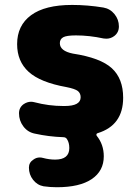

<svg xmlns="http://www.w3.org/2000/svg" viewBox="-20 -578 572 794"><path d="M214.8 196.3Q187.5 196.3 160.2 192.4Q133.8 187.5 116.7 165.5Q99.6 143.6 99.6 115.2Q99.6 93.8 118.2 82Q129.9 73.2 144.5 73.2Q151.4 73.2 158.2 75.2Q183.6 82 208 82Q266.6 82 266.6 34.2Q266.6 11.7 256.8 -2.9Q252 -10.7 241.2 -10.7Q181.6 -12.7 124 -25.4Q94.7 -31.2 76.7 -55.2Q58.6 -79.1 58.6 -109.4Q58.6 -133.8 78.1 -147.5Q92.8 -157.2 108.4 -157.2Q115.2 -157.2 122.1 -155.3Q181.6 -139.6 242.2 -139.6Q245.1 -139.6 247.1 -139.6Q313.5 -139.6 313.5 -175.8Q313.5 -192.4 301.8 -201.7Q290 -210.9 254.9 -217.8Q146.5 -237.3 98.6 -280.8Q50.8 -324.2 50.8 -395.5Q50.8 -472.7 108.4 -515.1Q166 -557.6 278.3 -557.6Q341.8 -557.6 407.2 -546.9Q435.5 -542 453.6 -519.5Q471.7 -497.1 471.7 -468.8Q471.7 -443.4 452.1 -428.7Q437.5 -418 419.9 -418Q414.1 -418 408.2 -418.9Q349.6 -431.6 293.9 -431.6Q254.9 -431.6 241.2 -423.8Q227.5 -416 227.5 -399.4Q227.5 -367.2 281.2 -356.4Q395.5 -338.9 442.4 -295.9Q489.3 -252.9 489.3 -173.8Q489.3 -59.6 383.8 -27.3Q379.9 -26.4 378.9 -22.9Q377.9 -19.5 379.9 -16.6Q409.2 19.5 409.2 68.4Q409.2 128.9 359.4 162.6Q309.6 196.3 214.8 196.3Z"/></svg>

Font: Gen Jyuu GothicX Heavy
Style: Bold
Weight: 900
Designer: [Source Han Sans]
Ryoko NISHIZUKA  (kana & ideographs); Paul D. Hunt (Latin, Greek & Cyrillic); Wenlong ZHANG  (bopomofo
Version: Version 1.002.20150607